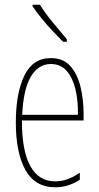

<svg xmlns="http://www.w3.org/2000/svg" viewBox="-20 -783 420 813"><path d="M195 -537Q248 -537 278 -503Q308 -469 321 -415Q334 -361 334 -301V-273H73Q72 -148 107.5 -81.5Q143 -15 214 -15Q266 -15 318 -52V-22Q297 -8 271 1Q245 10 214 10Q128 10 87.5 -63.5Q47 -137 47 -264Q47 -388 83 -462.5Q119 -537 195 -537ZM195 -512Q143 -512 111 -459Q79 -406 74 -297H310Q311 -356 299.5 -404.5Q288 -453 262.5 -482.5Q237 -512 195 -512ZM149 -763Q175 -722 204.5 -687Q234 -652 263 -617V-606H247Q228 -625 204 -650.5Q180 -676 157.5 -703.5Q135 -731 118 -756V-763Z"/></svg>

Font: Noto Sans Gujarati UI ExtraCondensed Thin
Style: Regular
Weight: 100
Width: 2
Designer: Jelle Bosma - Monotype Design Team, Universal Thirst
Foundry: Monotype Imaging Inc.
Version: Version 2.106; ttfautohint (v1.8.4.7-5d5b)